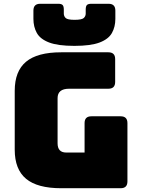

<svg xmlns="http://www.w3.org/2000/svg" viewBox="-20 -997 748 1017"><path d="M619 0H304Q178 0 118 -50Q58 -100 58 -204V-516Q58 -620 118 -670Q178 -720 304 -720H554Q590 -720 590 -684V-563Q590 -527 554 -527H346Q285 -527 285 -477V-238Q285 -189 331 -189H428V-345Q428 -381 464 -381H619Q655 -381 655 -345V-36Q655 0 619 0ZM591 -897Q591 -855 573 -822.5Q555 -790 508 -772Q461 -754 374 -754Q287 -754 240 -772Q193 -790 175 -822.5Q157 -855 157 -897V-941Q157 -977 193 -977H289Q305 -977 311.5 -970.5Q318 -964 318 -946V-925Q318 -911 328 -901.5Q338 -892 375 -892Q413 -892 423.5 -901.5Q434 -911 434 -925V-946Q434 -964 440.5 -970.5Q447 -977 464 -977H555Q591 -977 591 -941Z"/></svg>

Font: Bungee Spice
Style: Regular
Weight: 400
Designer: David Jonathan Ross
Foundry: David Jonathan Ross
Version: Version 2.000